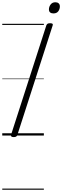

<svg xmlns="http://www.w3.org/2000/svg" viewBox="-20 -1202 551 1703"><path d="M102 14Q87 14 81 9Q75 4 78 -6L391 -977Q395 -987 402 -991.5Q409 -996 424 -996Q439 -996 445 -991.5Q451 -987 447 -976L134 -5Q131 4 124 9Q117 14 102 14ZM454 -1083Q436 -1083 425 -1091.5Q414 -1100 414 -1119Q414 -1142 429 -1162Q444 -1182 471 -1182Q489 -1182 500 -1172.5Q511 -1163 511 -1145Q511 -1121 497 -1102Q483 -1083 454 -1083ZM0 471H369V481H0ZM0 -20H369V0H0ZM0 -505H369V-500H0ZM0 -991H369V-981H0Z"/></svg>

Font: Playwrite IE Guides
Style: Regular
Weight: 400
Designer: Veronika Burian, José Scaglione
Foundry: TypeTogether
Version: Version 1.003